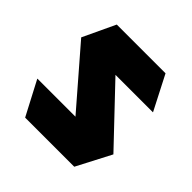

<svg xmlns="http://www.w3.org/2000/svg" viewBox="-141 -641 763 763"><g transform="rotate(45 240.0 -259.5)"><path d="M115 -374 98 -519H372L446 -375V-374ZM278 -101 34 -383 98 -519 453 -145V-144ZM102 0 27 -143V-144H453L378 0Z"/></g></svg>

Font: Foldit
Style: Bold
Weight: 700
Version: Version 1.003